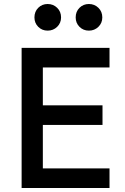

<svg xmlns="http://www.w3.org/2000/svg" viewBox="-20 -939 623 959"><path d="M88 -700H527V-602H194V-413H492V-315H194V-98H527V0H88ZM218 -786Q190 -786 171 -805Q152 -824 152 -852Q152 -881 171 -900Q190 -919 218 -919Q246 -919 265.5 -900Q285 -881 285 -852Q285 -824 265.5 -805Q246 -786 218 -786ZM424 -786Q396 -786 377 -805Q358 -824 358 -852Q358 -881 377 -900Q396 -919 424 -919Q452 -919 471.5 -900Q491 -881 491 -852Q491 -824 471.5 -805Q452 -786 424 -786Z"/></svg>

Font: NT Somic Medium
Style: Regular
Weight: 500
Designer: Ravid Balaliev — lead type designer, mastering
Michael Voronin — secret advisor, marketing
Ivan Kovalenko — best boy
Foundry: NT Type
Version: Version 0.7